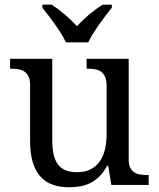

<svg xmlns="http://www.w3.org/2000/svg" viewBox="-20 -786 675 816"><path d="M526.9 -108.9Q526.9 -86.9 533.4 -73.5Q540 -60.1 551.3 -53.2Q562.5 -46.4 577.4 -44.2Q592.3 -42 608.9 -42H611.8V0H453.1L439.9 -81.1H435.1Q419.9 -52.7 401.6 -35.2Q383.3 -17.6 362.8 -7.6Q342.3 2.4 319.8 6.1Q297.4 9.8 272.9 9.8Q233.4 9.8 202.6 -1.5Q171.9 -12.7 150.9 -36.6Q129.9 -60.5 118.9 -97.7Q107.9 -134.8 107.9 -186V-425.8Q107.9 -447.8 101.3 -461.2Q94.7 -474.6 83.5 -481.9Q72.3 -489.3 57.4 -491.7Q42.5 -494.1 25.9 -494.1H22.9V-536.1H202.1V-190.9Q202.1 -158.2 207.3 -132.8Q212.4 -107.4 224.4 -89.8Q236.3 -72.3 256.6 -63.2Q276.9 -54.2 307.1 -54.2Q340.3 -54.2 364 -65.9Q387.7 -77.6 403.1 -98.9Q418.5 -120.1 425.8 -149.9Q433.1 -179.7 433.1 -215.8V-421.9Q433.1 -445.3 426.5 -459.7Q419.9 -474.1 408.9 -481.7Q397.9 -489.3 383.1 -491.7Q368.2 -494.1 351.1 -494.1H348.1V-536.1H526.9ZM160.2 -766.1H199.2Q213.4 -757.3 227.8 -746.6Q242.2 -735.8 256.1 -723.9Q270 -711.9 283 -699.5Q295.9 -687 307.1 -674.8Q318.4 -687 331.3 -699.5Q344.2 -711.9 358.4 -723.9Q372.6 -735.8 387.2 -746.6Q401.9 -757.3 416 -766.1H455.1V-752.9Q443.4 -738.8 429.2 -720.2Q415 -701.7 401.1 -681.9Q387.2 -662.1 375 -642.6Q362.8 -623 355 -606H260.3Q252.4 -623 240.2 -642.6Q228 -662.1 214.1 -681.9Q200.2 -701.7 186 -720.2Q171.9 -738.8 160.2 -752.9Z"/></svg>

Font: Droid Serif
Style: Regular
Weight: 400
Designer: Monotype Design team
Foundry: Monotype Imaging Inc.
Version: Version 1.03